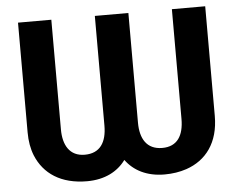

<svg xmlns="http://www.w3.org/2000/svg" viewBox="-51 -773 1049 844"><g transform="rotate(-5 473.0 -350.5)"><path d="M642 -107C573 -107 545 -157 545 -227V-711H397V-227C397 -154 368 -107 300 -107C233 -107 205 -158 205 -227V-711H58V-227C58 -188 64 -154 76 -124C110 -41 185 10 300 10C379 10 436 -21 471 -69C506 -21 563 10 642 10C677 10 709 5 739 -5C827 -35 884 -109 884 -227V-711H737V-227C737 -154 709 -107 642 -107Z"/></g></svg>

Font: Asimov
Style: Regular
Weight: 500
Designer: Google
Version: Version 2.000980; 2014